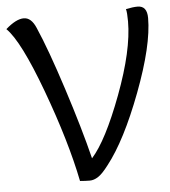

<svg xmlns="http://www.w3.org/2000/svg" viewBox="-70 -719 678 767"><g transform="rotate(-5 269.0 -335.0)"><path d="M462.9 -667Q491.2 -672.9 509.8 -672.9Q547.9 -672.9 547.9 -624Q547.9 -514.2 478 -329.6Q408.2 -145 335 -51.8Q310.1 -19 293 -8.1Q275.9 2.9 259.3 2.9Q242.2 2.9 220.2 1Q188 -160.2 111.1 -368.2Q34.2 -576.2 -20 -628.9Q22 -666 52.7 -666Q83 -666 101.1 -623Q140.1 -534.2 193.1 -370.1Q246.1 -206.1 275.9 -85Q335 -150.9 400.9 -326.4Q466.8 -502 466.8 -617.2Q466.8 -652.8 462.9 -667Z"/></g></svg>

Font: Sukar
Style: Regular
Weight: 400
Designer: Dario Muhafara - Ghiath Alsory
Foundry: Dario Muhafara - Ghiath Alsory
Version: Version 1.00 March 17, 2016, initial release